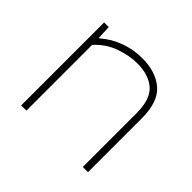

<svg xmlns="http://www.w3.org/2000/svg" viewBox="-131 -716 884 884"><g transform="rotate(45 311.0 -274.0)"><path d="M98 0V-540H128L131 -473H135Q177 -510 230 -529Q283 -548 339 -548Q427 -548 480 -502.8Q533 -457.5 533 -350V0H499V-351Q499 -441 456.2 -478Q413.5 -515 339 -515Q289.5 -515 233 -495.5Q176.5 -476 132 -428V0Z"/></g></svg>

Font: Encode Sans Expanded Expanded Thin
Style: Regular
Weight: 100
Width: 7
Designer: Multiple Designers
Foundry: Impallari Type
Version: Version 3.000; ttfautohint (v1.8.3) -l 8 -r 50 -G 200 -x 14 